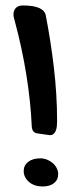

<svg xmlns="http://www.w3.org/2000/svg" viewBox="-20 -635 294 696"><path d="M33.2 -560.1Q31.2 -566.9 30 -572.3Q28.8 -577.6 28.8 -583Q28.8 -596.7 37.4 -606Q45.9 -615.2 63 -615.2Q138.7 -615.2 146 -579.1Q154.8 -533.2 162.1 -486.8Q169.4 -440.4 175 -392.8Q180.7 -345.2 183.8 -296.1Q187 -247.1 187 -195.8Q187 -186 186 -177Q185.1 -168 182.1 -160.9Q179.2 -153.8 174.1 -149.4Q168.9 -145 160.2 -145L119.1 -150.9Q106.4 -152.3 101.3 -158.4Q96.2 -164.6 95.2 -175.8Q91.3 -265.1 75.7 -362.8Q60.1 -460.4 33.2 -560.1ZM133.8 41Q119.6 41 107.2 36.9Q94.7 32.7 85.7 25.1Q76.7 17.6 71.3 7.3Q65.9 -2.9 65.9 -15.1Q65.9 -35.6 82.3 -48.3Q98.6 -61 126 -61Q138.7 -61 150.4 -56.4Q162.1 -51.8 171.1 -43.9Q180.2 -36.1 185.5 -25.6Q190.9 -15.1 190.9 -3.9Q190.9 17.1 175.5 29.1Q160.2 41 133.8 41Z"/></svg>

Font: Gochi Hand
Style: Regular
Weight: 400
Designer: Juan Pablo del Peral
Foundry: Juan Pablo del Peral
Version: Version 1.001